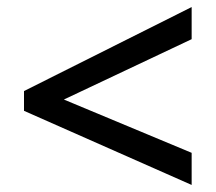

<svg xmlns="http://www.w3.org/2000/svg" viewBox="-20 -634 612 544"><path d="M523 -110 48 -320V-376L523 -614V-523L161 -352L523 -201Z"/></svg>

Font: Noto Sans Thaana Medium
Style: Regular
Weight: 500
Designer: David Williams
Foundry: Google Inc.
Version: Version 3.001; ttfautohint (v1.8.4.7-5d5b)